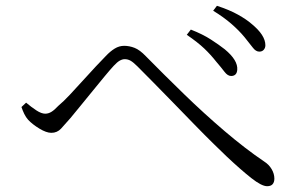

<svg xmlns="http://www.w3.org/2000/svg" viewBox="-20 -716 1040 662"><path d="M874 -538Q862 -538 851.5 -552Q841 -566 823 -588Q804 -611 777.5 -634Q751 -657 715 -679L728 -696Q771 -682 800.5 -665.5Q830 -649 847 -634Q895 -595 895 -560Q895 -551 889.5 -544.5Q884 -538 874 -538ZM777 -454Q765 -454 754 -468.5Q743 -483 725 -504Q707 -527 684.5 -548.5Q662 -570 624 -596L638 -614Q679 -598 707.5 -579.5Q736 -561 755 -546Q801 -508 798 -475Q797 -464 791.5 -459Q786 -454 777 -454ZM901 -74Q882 -74 846.5 -102Q811 -130 762 -176Q743 -194 713.5 -223Q684 -252 649.5 -287.5Q615 -323 579 -360Q543 -397 510.5 -430Q478 -463 454 -487Q440 -501 430.5 -506.5Q421 -512 410 -512Q402 -512 393 -507Q384 -502 372 -489Q360 -476 340.5 -452.5Q321 -429 299.5 -402.5Q278 -376 257.5 -351Q237 -326 223 -309Q204 -287 190.5 -272.5Q177 -258 157 -258Q140 -258 116 -272.5Q92 -287 77 -303Q69 -312 63.5 -323.5Q58 -335 54 -347L70 -362Q89 -346 106 -335Q123 -324 136 -324Q147 -324 157.5 -330.5Q168 -337 181 -351Q199 -366 221 -389.5Q243 -413 266.5 -439Q290 -465 311 -487.5Q332 -510 345 -523Q360 -539 375.5 -548.5Q391 -558 408 -558Q426 -558 444 -551Q462 -544 483 -522Q545 -459 614.5 -391.5Q684 -324 755 -263.5Q826 -203 891 -159Q907 -149 916.5 -133Q926 -117 926 -100Q926 -88 920 -81Q914 -74 901 -74Z"/></svg>

Font: Noto Serif JP ExtraLight Light
Style: Regular
Weight: 300
Version: Version 2.003-H1;hotconv 1.1.1;makeotfexe 2.6.0